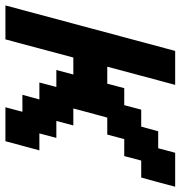

<svg xmlns="http://www.w3.org/2000/svg" viewBox="1 -666 665 707"><g transform="rotate(90 333.5 -312.5)"><path d="M375 0H500Q505.9 -21 516.8 -62.5Q527.8 -104 533.7 -125H471.2L487.8 -187.5H425.3L441.9 -250H379.4Q384.8 -270.5 396 -312.3Q407.2 -354 413.1 -375H475.6L492.2 -437.5H554.7L571.3 -500H633.8Q639.6 -520.5 650.9 -562.3Q662.1 -604 667.5 -625H542.5L525.9 -562.5H463.4L446.3 -500H383.8L367.2 -437.5H304.7L288.1 -375H225.6Q236.8 -416.5 259 -500Q281.2 -583.5 292.5 -625H167.5Q139.6 -520.5 83.7 -312.3Q27.8 -104 0 0H125Q136.2 -42 158.4 -125Q180.7 -208 191.9 -250H254.4L237.8 -187.5H300.3L283.7 -125H346.2L329.1 -62.5H391.6Z"/></g></svg>

Font: Faithful 32x
Style: Oblique
Weight: 400
Foundry: Faithful Resource Pack
Version: Version 1.0; January 27, 2023